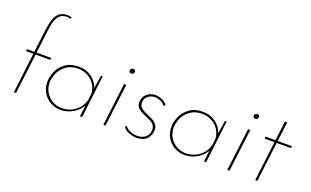

<svg xmlns="http://www.w3.org/2000/svg" viewBox="-83 -1174 2592 1599"><g transform="rotate(20 1213.0 -375.0)"><path d="M136 -357H71L73 -375H138L164 -585Q176 -680 207 -718.5Q238 -757 295 -757Q313 -757 334 -749L324 -735Q312 -742 295 -742Q247 -742 220.5 -707.5Q194 -673 184 -589L158 -375H288L286 -357H156L112 0H93Z M743 -378 698 0H679L691 -99Q663 -52 614 -23.5Q565 5 508 5Q456 5 414 -19.5Q372 -44 348.5 -85.5Q325 -127 325 -177Q325 -223 346 -271Q367 -319 413.5 -352.5Q460 -386 531 -386Q595 -386 643.5 -351.5Q692 -317 710 -262L728 -378ZM704 -211Q702 -254 678.5 -290Q655 -326 616.5 -347Q578 -368 532 -368Q467 -368 425 -337Q383 -306 364 -262Q345 -218 345 -179Q345 -133 367 -95Q389 -57 427.5 -34.5Q466 -12 513 -12Q559 -12 599.5 -32Q640 -52 667 -88Q694 -124 700 -170Z M952 -378 905 0H886L932 -378ZM937 -500Q938 -510 945.5 -517Q953 -524 963 -524Q971 -524 977.5 -518Q984 -512 983 -504Q983 -494 975.5 -487Q968 -480 958 -480Q949 -480 943 -486.5Q937 -493 937 -500Z M1182 7Q1149 7 1114 -6Q1079 -19 1060 -47L1073 -59Q1088 -37 1117 -23.5Q1146 -10 1182 -10Q1221 -10 1249 -30Q1277 -50 1283 -92Q1285 -120 1272.5 -138Q1260 -156 1242 -165.5Q1224 -175 1187 -191Q1146 -208 1124.5 -227Q1103 -246 1103 -279Q1103 -328 1137.5 -356Q1172 -384 1218 -382Q1243 -380 1271 -368Q1299 -356 1317 -332L1304 -319Q1290 -341 1263 -352.5Q1236 -364 1212 -364Q1179 -364 1152 -343Q1125 -322 1125 -284Q1125 -256 1144 -239.5Q1163 -223 1199 -207Q1205 -204 1237.5 -190Q1270 -176 1286.5 -155.5Q1303 -135 1303 -108Q1303 -57 1271.5 -25Q1240 7 1182 7Z M1842 -378 1797 0H1778L1790 -99Q1762 -52 1713 -23.5Q1664 5 1607 5Q1555 5 1513 -19.5Q1471 -44 1447.5 -85.5Q1424 -127 1424 -177Q1424 -223 1445 -271Q1466 -319 1512.5 -352.5Q1559 -386 1630 -386Q1694 -386 1742.5 -351.5Q1791 -317 1809 -262L1827 -378ZM1803 -211Q1801 -254 1777.5 -290Q1754 -326 1715.5 -347Q1677 -368 1631 -368Q1566 -368 1524 -337Q1482 -306 1463 -262Q1444 -218 1444 -179Q1444 -133 1466 -95Q1488 -57 1526.5 -34.5Q1565 -12 1612 -12Q1658 -12 1698.5 -32Q1739 -52 1766 -88Q1793 -124 1799 -170Z M2051 -378 2004 0H1985L2031 -378ZM2036 -500Q2037 -510 2044.5 -517Q2052 -524 2062 -524Q2070 -524 2076.5 -518Q2083 -512 2082 -504Q2082 -494 2074.5 -487Q2067 -480 2057 -480Q2048 -480 2042 -486.5Q2036 -493 2036 -500Z M2318 -543 2297 -370H2423L2420 -352H2294L2251 0H2232L2275 -352H2187L2189 -370H2277L2298 -543Z"/></g></svg>

Font: Josefin Sans Thin
Style: Italic
Weight: 200
Italic angle: -7°
Designer: Santiago Orozco
Foundry: Typemade
Version: Version 2.000